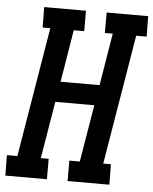

<svg xmlns="http://www.w3.org/2000/svg" viewBox="-75 -779 658 824"><g transform="rotate(5 254.5 -367.5)"><path d="M-21 0 -22 -88H23L116 -647H83L82 -735H262V-647H217L180 -422H348L385 -647H351V-735H530L531 -647H486L393 -88H426L427 0H247V-88H292L333 -334H165L124 -88H158V0Z"/></g></svg>

Font: Iosevka Curly Slab Semibold
Style: Italic
Weight: 600
Italic angle: -9°
Monospace: yes
Designer: Belleve Invis
Foundry: Belleve Invis
Version: Version 22.1.2; ttfautohint (v1.8.4)